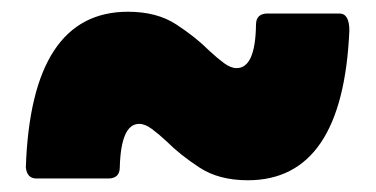

<svg xmlns="http://www.w3.org/2000/svg" viewBox="-20 -471 640 327"><path d="M402 -164Q353 -164 320 -185.5Q287 -207 264 -230Q250 -243 238.5 -251.5Q227 -260 217 -260Q186 -260 184 -186Q184 -168 166 -167H42Q26 -167 24 -186Q33 -451 198 -451Q247 -451 280 -429.5Q313 -408 336 -385Q350 -372 361.5 -363.5Q373 -355 383 -355Q415 -355 416 -429Q416 -447 434 -448H558Q575 -448 575 -419Q564 -164 402 -164Z"/></svg>

Font: YamahaIndonesia935. App Black
Style: Regular
Weight: 900
Designer: Dalton Maag Ltd
Foundry: Dalton Maag Ltd
Version: Version 1.002; January 01, 2024; Regular/Italic